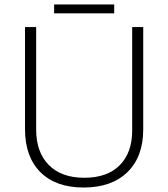

<svg xmlns="http://www.w3.org/2000/svg" viewBox="-20 -836 759 866"><path d="M626 -713.9V-252Q626 -128.9 554.7 -59.6Q483.4 9.8 357.4 9.8Q231.4 9.8 162.1 -59.6Q92.8 -128.9 92.8 -253.9V-713.9H143.1V-252Q143.1 -149.4 200.2 -91.8Q256.8 -34.2 360.4 -34.2Q463.9 -34.2 520 -90.8Q576.2 -147.5 576.2 -247.1V-713.9ZM224.1 -815.9H495.1V-775.9H224.1Z"/></svg>

Font: OpenSans-Light
Style: Regular
Weight: 300
Foundry: Ascender Corporation
Version: Version 1.10